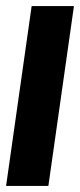

<svg xmlns="http://www.w3.org/2000/svg" viewBox="-22 -611 263 631"><path d="M-2 0 82 -591H221L137 0Z"/></svg>

Font: Alumni Sans Thin ExtraBold
Style: Italic
Weight: 800
Italic angle: -8°
Version: Version 1.016